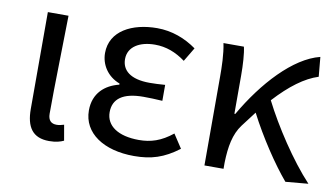

<svg xmlns="http://www.w3.org/2000/svg" viewBox="-62 -693 1473 842"><g transform="rotate(10 674.0 -272.0)"><path d="M195 13C226 13 245 7 260 0L248 -69C236 -65 225 -63 215 -63C192 -63 177 -75 177 -106C177 -237 182 -396 184 -543H92V-112C92 -32 121 13 195 13Z M573 13C649 13 705 -4 771 -54L731 -115C680 -74 635 -60 582 -60C490 -60 435 -97 435 -158C435 -218 479 -250 569 -250C596 -250 622 -249 654 -247V-318C627 -316 607 -315 585 -315C498 -315 461 -350 461 -399C461 -455 513 -484 580 -484C630 -484 674 -467 716 -436L753 -498C703 -534 643 -557 577 -557C466 -557 370 -509 370 -410C370 -359 400 -310 456 -289V-284C394 -269 344 -227 344 -150C344 -49 438 13 573 13Z M1247 9 1348 0C1265 -89 1176 -225 1122 -332C1189 -405 1251 -451 1311 -470L1303 -557C1186 -528 1065 -395 979 -246H975V-416C975 -464 972 -514 965 -543H874C884 -495 885 -438 885 -394V0H970V-28C972 -99 982 -156 1015 -200L1066 -267C1118 -166 1190 -58 1247 9Z"/></g></svg>

Font: ChiuKong Gothic CL
Style: Regular
Weight: 400
Designer: Ryoko NISHIZUKA 西塚涼子 (kana, bopomofo & ideographs); Paul D. Hunt (Latin, Greek & Cyrillic); Sandoll Communications 산돌커뮤니
Foundry: Adobe
Version: Version 1.300